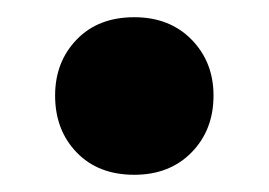

<svg xmlns="http://www.w3.org/2000/svg" viewBox="-20 -193 313 223"><path d="M44 -82Q44 -121 69 -147Q94 -173 136 -173Q177 -173 202.5 -147Q228 -121 228 -82Q228 -42 202.5 -16Q177 10 136 10Q94 10 69 -16Q44 -42 44 -82Z"/></svg>

Font: Taviraj Bold
Style: Regular
Weight: 700
Designer: Katatrad Team
Foundry: CadsonDemak
Version: Version 1.030